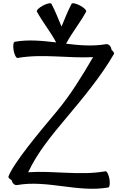

<svg xmlns="http://www.w3.org/2000/svg" viewBox="-20 -1108 765 1186"><path d="M86 35C273 2 462 83 649 50C657 49 661 25 656 -3C651 -30 640 -52 631 -50C474 -22 312 -55 154 -44C211 -166 300 -273 387 -377C494 -504 605 -638 684 -775C687 -780 681 -789 669 -800C668 -802 668 -804 668 -805C665 -824 649 -838 634 -835C552 -821 470 -828 388 -838C389 -840 390 -841 391 -843C427 -910 476 -969 512 -1036C516 -1044 499 -1061 474 -1074C449 -1087 426 -1092 422 -1084C398 -1039 380 -991 360 -944C340 -991 322 -1039 298 -1084C294 -1092 271 -1087 246 -1074C221 -1061 204 -1044 208 -1036C244 -970 292 -912 327 -846C242 -856 156 -865 71 -850C63 -849 59 -825 64 -797C69 -770 80 -748 89 -750C243 -777 400 -747 555 -755C487 -638 414 -520 333 -423C224 -293 63 -101 32 -17C30 -12 38 -3 52 5C55 24 71 38 86 35Z"/></svg>

Font: Nupuram Medium
Style: Regular
Weight: 500
Designer: Santhosh Thottingal (santhosh.thottingal@gmail.com)
Foundry: SMC
Version: Version 1.000